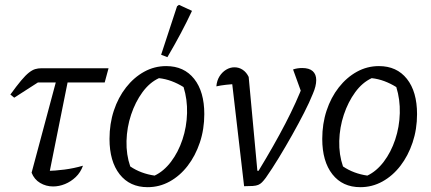

<svg xmlns="http://www.w3.org/2000/svg" viewBox="-20 -767 1786 796"><path d="M181 -31 169 -58Q209 -59 247.5 -64Q286 -69 324 -80Q314 -52 294 -33Q274 -14 249.5 -4Q225 6 200 6Q171 6 146.5 -8.5Q122 -23 111 -51L227 -484H272ZM39 -362 23 -375Q49 -411 67.5 -433Q86 -455 100 -466Q114 -477 126 -480.5Q138 -484 151 -484H430L414 -425H137Z M592 9Q518 9 476 -44.5Q434 -98 434 -191Q434 -254 452 -308.5Q470 -363 502.5 -404.5Q535 -446 577.5 -469.5Q620 -493 669 -493Q743 -493 785 -440Q827 -387 827 -294Q827 -231 808.5 -176Q790 -121 758 -79.5Q726 -38 683.5 -14.5Q641 9 592 9ZM621 -39Q659 -57 689 -96.5Q719 -136 736.5 -188.5Q754 -241 755.5 -298Q757 -355 741 -406Q717 -421 691.5 -430.5Q666 -440 639 -443Q600 -425 570.5 -384.5Q541 -344 523.5 -291.5Q506 -239 504.5 -182.5Q503 -126 520 -77Q542 -62 567.5 -52.5Q593 -43 621 -39ZM674 -530 648 -540 714 -741 722 -747 776 -722Q755 -677 729.5 -629Q704 -581 674 -530Z M1052 -59Q1116 -164 1163 -254.5Q1210 -345 1239 -422L1237 -363L1195 -479Q1212 -485 1233 -485Q1262 -485 1276.5 -472Q1291 -459 1291 -435Q1291 -410 1277 -378Q1263 -343 1240.5 -299Q1218 -255 1191 -207Q1164 -159 1136 -113Q1108 -67 1082 -30Q1073 -18 1066 -11Q1059 -4 1050.5 -0.5Q1042 3 1028 4Q1014 5 992 5L938 -460L965 -419Q939 -418 917 -415.5Q895 -413 877 -409Q879 -433 890 -450.5Q901 -468 917.5 -478Q934 -488 952 -488Q971 -488 986.5 -477.5Q1002 -467 1011 -448L1047 -59Z M1474 9Q1400 9 1358 -44.5Q1316 -98 1316 -191Q1316 -254 1334 -308.5Q1352 -363 1384.5 -404.5Q1417 -446 1459.5 -469.5Q1502 -493 1551 -493Q1625 -493 1667 -440Q1709 -387 1709 -294Q1709 -231 1690.5 -176Q1672 -121 1640 -79.5Q1608 -38 1565.5 -14.5Q1523 9 1474 9ZM1503 -39Q1541 -57 1571 -96.5Q1601 -136 1618.5 -188.5Q1636 -241 1637.5 -298Q1639 -355 1623 -406Q1599 -421 1573.5 -430.5Q1548 -440 1521 -443Q1482 -425 1452.5 -384.5Q1423 -344 1405.5 -291.5Q1388 -239 1386.5 -182.5Q1385 -126 1402 -77Q1424 -62 1449.5 -52.5Q1475 -43 1503 -39Z"/></svg>

Font: Piazzolla 24pt
Style: Italic
Weight: 400
Italic angle: -11.3°
Designer: Juan Pablo del Peral
Foundry: Huerta Tipografica
Version: Version 2.005